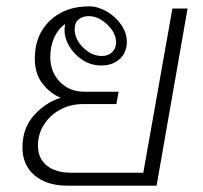

<svg xmlns="http://www.w3.org/2000/svg" viewBox="-20 -587 643 607"><path d="M573 -560 475 0H193Q128 0 89.5 -32.5Q51 -65 51 -121Q51 -182 87.5 -222.5Q124 -263 172 -278Q139 -291 114.5 -322.5Q90 -354 90 -402Q90 -476 137.5 -521.5Q185 -567 262 -567Q289 -567 317 -551Q345 -535 363 -509Q381 -483 381 -455Q381 -421 358.5 -400.5Q336 -380 300 -380Q268 -380 241.5 -397Q215 -414 199.5 -440Q184 -466 184 -492Q184 -499 186 -511Q164 -496 151.5 -468.5Q139 -441 139 -407Q139 -359 169.5 -328Q200 -297 247 -297H355L348 -258H243Q203 -258 170.5 -240.5Q138 -223 119 -193Q100 -163 100 -127Q100 -86 128 -63.5Q156 -41 205 -41H433L525 -560ZM216 -495Q216 -463 243 -436.5Q270 -410 302 -410Q322 -410 334.5 -422Q347 -434 347 -453Q347 -483 319 -509.5Q291 -536 260 -536Q241 -536 228.5 -525.5Q216 -515 216 -495Z"/></svg>

Font: KoHo Light
Style: Italic
Weight: 300
Italic angle: -10°
Version: Version 1.000; ttfautohint (v1.6)